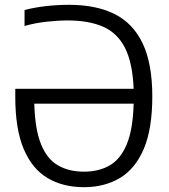

<svg xmlns="http://www.w3.org/2000/svg" viewBox="-20 -769 702 798"><path d="M329 9Q242 9 178 -28.8Q114 -66.5 78.8 -149.2Q43.5 -232 43.5 -366.5V-400H535.5Q531 -508 499.5 -570Q468 -632 408.5 -658Q349 -684 261.5 -684Q220.5 -684 173.2 -678.8Q126 -673.5 82 -661V-727.5Q128 -739 174.5 -744Q221 -749 267.5 -749Q379 -749 456 -710.8Q533 -672.5 573 -588.5Q613 -504.5 613 -367.5Q613 -233 577.5 -150Q542 -67 478 -29Q414 9 329 9ZM329.5 -55.5Q390.5 -55.5 435.8 -81.5Q481 -107.5 506.8 -169.2Q532.5 -231 535.5 -338H122.5Q125.5 -231.5 150.5 -169.8Q175.5 -108 220.8 -81.8Q266 -55.5 329.5 -55.5Z"/></svg>

Font: Encode Sans Semi Condensed
Style: Regular
Weight: 400
Width: 4
Designer: Multiple Designers
Foundry: Impallari Type
Version: Version 3.000; ttfautohint (v1.8.3) -l 8 -r 50 -G 200 -x 14 